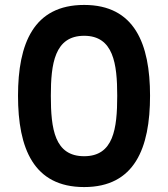

<svg xmlns="http://www.w3.org/2000/svg" viewBox="-20 -760 681 778"><path d="M321 -740C116 -740 53 -583 53 -372C53 -159 116 -2 321 -2C525 -2 588 -159 588 -372C588 -583 525 -740 321 -740ZM321 -615C440 -615 455 -501 455 -372C455 -238 440 -127 321 -127C201 -127 186 -238 186 -372C186 -501 201 -615 321 -615Z"/></svg>

Font: Arvore Sans SemiBold
Style: Regular
Weight: 600
Designer: Jonny Pinhorn (Latin) Dan Schunck (customization for Arvore)
Version: Version 1.000;Glyphs 3.3 (3305)